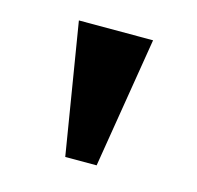

<svg xmlns="http://www.w3.org/2000/svg" viewBox="-55 -771 400 390"><g transform="rotate(15 145.0 -576.5)"><path d="M112 -439 67 -714H223L178 -439Z"/></g></svg>

Font: Noto Serif Hebrew
Style: Bold
Weight: 700
Version: Version 2.003